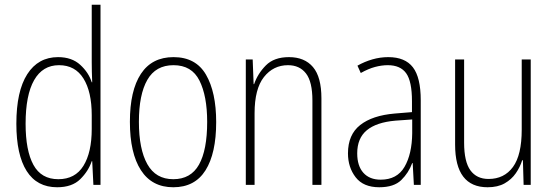

<svg xmlns="http://www.w3.org/2000/svg" viewBox="-20 -780 2335 810"><path d="M221 10Q136 10 92.5 -58.5Q49 -127 49 -258Q49 -395 95 -467Q141 -539 225 -539Q283 -539 318.5 -506.5Q354 -474 367 -433H369Q368 -456 367.5 -476.5Q367 -497 367 -517V-760H404V0H374L369 -100H367Q353 -58 318.5 -24Q284 10 221 10ZM226 -24Q297 -24 332 -80.5Q367 -137 367 -236V-294Q367 -393 332 -449Q297 -505 229 -505Q160 -505 124 -442Q88 -379 88 -258Q88 -145 121 -84.5Q154 -24 226 -24Z M892 -265Q892 -133 847 -61.5Q802 10 711 10Q621 10 574.5 -62Q528 -134 528 -266Q528 -398 574.5 -468.5Q621 -539 712 -539Q806 -539 849 -465Q892 -391 892 -265ZM566 -266Q566 -151 601.5 -87.5Q637 -24 711 -24Q785 -24 819.5 -85.5Q854 -147 854 -266Q854 -375 821.5 -440Q789 -505 712 -505Q637 -505 601.5 -443Q566 -381 566 -266Z M1199 -539Q1265 -539 1300.5 -497Q1336 -455 1336 -365V0H1298V-356Q1298 -435 1271 -470Q1244 -505 1195 -505Q1133 -505 1093.5 -455Q1054 -405 1054 -302V0H1017V-529H1046L1050 -425H1052Q1067 -469 1101.5 -504Q1136 -539 1199 -539Z M1618 -539Q1689 -539 1722 -496Q1755 -453 1755 -357V0H1726L1721 -92H1719Q1704 -51 1673 -20.5Q1642 10 1580 10Q1513 10 1480.5 -32Q1448 -74 1448 -133Q1448 -212 1499.5 -252.5Q1551 -293 1645 -301L1718 -307V-353Q1718 -437 1693.5 -471Q1669 -505 1616 -505Q1590 -505 1562 -497.5Q1534 -490 1502 -472L1488 -503Q1518 -520 1551 -529.5Q1584 -539 1618 -539ZM1648 -271Q1568 -264 1527.5 -230.5Q1487 -197 1487 -133Q1487 -80 1513 -51Q1539 -22 1586 -22Q1655 -22 1686.5 -76Q1718 -130 1719 -218V-276Z M2219 -529V0H2189L2186 -104H2183Q2174 -75 2156 -49Q2138 -23 2109 -6.5Q2080 10 2037 10Q1900 10 1900 -170V-529H1938V-178Q1938 -98 1964.5 -61.5Q1991 -25 2041 -25Q2107 -25 2144 -75.5Q2181 -126 2181 -233V-529Z"/></svg>

Font: Noto Sans Thai Cond ExtLt
Style: Regular
Weight: 200
Width: 3
Designer: Monotype Design Team
Foundry: Monotype Imaging Inc.
Version: Version 2.002; ttfautohint (v1.8.4.7-5d5b)